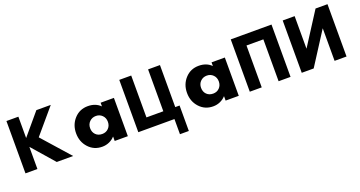

<svg xmlns="http://www.w3.org/2000/svg" viewBox="-47 -1460 4527 2417"><g transform="rotate(-20 2217.0 -251.0)"><path d="M697 -1H477L218 -298V-1H58V-702H218V-416L459 -702H652L370 -370Z M1083 -528Q1186 -528 1251 -464V-513H1429V0H1253V-58H1251Q1222 -25 1178 -5Q1134 15 1083 15Q973 15 901 -63.5Q829 -142 829 -256Q829 -370 901 -449Q973 -528 1083 -528ZM1017 -256Q1017 -203 1050 -169.5Q1083 -136 1137 -136Q1188 -136 1221.5 -170Q1255 -204 1255 -256.5Q1255 -309 1221 -343Q1187 -377 1137 -377Q1086 -377 1051.5 -343Q1017 -309 1017 -256Z M1956 -142V-703H2115V-140H2173V201H2054V-2H1570V-703H1730V-142Z M2569 -528Q2672 -528 2737 -464V-513H2915V0H2739V-58H2737Q2708 -25 2664 -5Q2620 15 2569 15Q2459 15 2387 -63.5Q2315 -142 2315 -256Q2315 -370 2387 -449Q2459 -528 2569 -528ZM2503 -256Q2503 -203 2536 -169.5Q2569 -136 2623 -136Q2674 -136 2707.5 -170Q2741 -204 2741 -256.5Q2741 -309 2707 -343Q2673 -377 2623 -377Q2572 -377 2537.5 -343Q2503 -309 2503 -256Z M3223 -562V-1H3063V-702H3223H3449H3609V-1H3449V-562Z M4199 -436V-1H4359V-702H4199L3920 -267H3919V-702H3759V-1H3919L4198 -436Z"/></g></svg>

Font: Hussar
Style: BoldWeb
Weight: 700
Foundry: Cannot Into Space Fonts
Version: Version 2.00